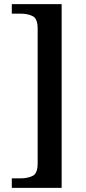

<svg xmlns="http://www.w3.org/2000/svg" viewBox="-20 -780 418 928"><path d="M37 128V82H80Q114 82 138 70Q162 58 162 10V-642Q162 -690 138 -702Q114 -714 80 -714H37V-760H278V128Z"/></svg>

Font: Noto Serif Tibetan Medium
Style: Regular
Weight: 500
Designer: Monotype Design Team
Foundry: Monotype Imaging Inc.
Version: Version 2.103; ttfautohint (v1.8.4.7-5d5b)